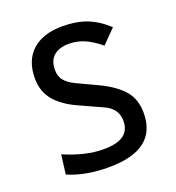

<svg xmlns="http://www.w3.org/2000/svg" viewBox="-130 -807 846 922"><g transform="rotate(-20 293.0 -346.5)"><path d="M269 9.8Q210 9.8 158.4 0.2Q106.9 -9.3 63 -28.3L75.7 -127Q129.4 -104 179.4 -92Q229.5 -80.1 276.9 -80.1Q345.2 -80.1 378.4 -104Q411.6 -127.9 411.6 -176.8Q411.6 -238.8 348.1 -267.6L228 -322.3Q157.2 -354.5 119.4 -399.9Q81.5 -445.3 81.5 -512.7Q81.5 -603.5 136.2 -653.3Q190.9 -703.1 291 -703.1Q360.8 -703.1 414.6 -682.6Q468.3 -662.1 518.1 -615.7L449.7 -546.4Q406.7 -581.5 369.4 -597.4Q332 -613.3 291.5 -613.3Q241.2 -613.3 213.6 -589.1Q186 -564.9 186 -517.6Q186 -483.9 204.1 -462.6Q222.2 -441.4 257.3 -424.8L358.9 -377Q436 -340.8 476.1 -295.4Q516.1 -250 516.1 -178.7Q516.1 -84.5 454.8 -37.4Q393.6 9.8 269 9.8Z"/></g></svg>

Font: Cascadia Mono PL
Style: Regular
Weight: 400
Monospace: yes
Designer: Aaron Bell
Foundry: Saja Typeworks
Version: Version 2102.003